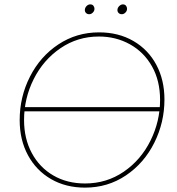

<svg xmlns="http://www.w3.org/2000/svg" viewBox="-20 -853 810 878"><path d="M70 -304Q70 -410 117 -502.5Q164 -595 247 -650Q330 -705 433 -705Q522 -705 590 -665.5Q658 -626 695 -556.5Q732 -487 732 -398Q732 -293 685.5 -200Q639 -107 556 -51Q473 5 369 5Q281 5 213.5 -34Q146 -73 108 -143Q70 -213 70 -304ZM712 -396Q712 -484 675 -549.5Q638 -615 574 -650.5Q510 -686 432 -686Q335 -686 256.5 -632.5Q178 -579 134 -491Q90 -403 90 -304Q90 -219 125.5 -153Q161 -87 224 -50.5Q287 -14 369 -14Q467 -14 545.5 -67.5Q624 -121 668 -209.5Q712 -298 712 -396ZM721 -363 717 -344H82L84 -363ZM368 -807Q368 -817 375.5 -825Q383 -833 393 -833Q402 -833 407 -827Q412 -821 412 -813Q412 -803 404.5 -795.5Q397 -788 388 -788Q379 -788 373.5 -793.5Q368 -799 368 -807ZM517 -807Q517 -817 525 -825Q533 -833 542 -833Q551 -833 556 -827Q561 -821 561 -813Q561 -803 553.5 -795.5Q546 -788 537 -788Q528 -788 522.5 -793.5Q517 -799 517 -807Z"/></svg>

Font: Fixel Italic Variable 20240409 Display Thin
Style: Italic
Weight: 100
Italic angle: -10°
Designer: AlfaBravo + MacPaw
Foundry: Kyrylo Tkachov, Marchela Mozhyna, Serhii Makarenko, Maria Weinstein, Zakhar Kryvoshyya
Version: Version 1.211;Glyphs 3.2 (3225)